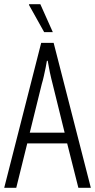

<svg xmlns="http://www.w3.org/2000/svg" viewBox="-20 -889 450 909"><path d="M0 0 175 -686H234L410 0H351L298 -210H109L57 0ZM121 -261H286L229 -492Q226 -504 222.5 -518Q219 -532 216 -547Q213 -562 210.5 -576Q208 -590 206 -601H202Q200 -587 196 -568Q192 -549 187.5 -528.5Q183 -508 178 -492ZM230 -737H189L117 -866L118 -869H171Z"/></svg>

Font: Archivo ExtraCondensed ExtraLight
Style: Regular
Weight: 250
Width: 2
Designer: Hector Gatti
Foundry: Omnibus-Type
Version: Version 2.001